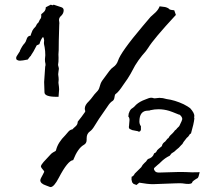

<svg xmlns="http://www.w3.org/2000/svg" viewBox="-20 -758 874 807"><path d="M192.4 28.3 189.9 27.8 173.3 21.5Q149.4 13.7 149.4 -0.5Q149.4 -5.9 160.2 -24.4Q163.6 -30.3 166 -36.1L164.6 -39.6Q151.9 -53.7 151.9 -59.1Q153.3 -65.9 163.1 -77.1L195.3 -111.8Q199.7 -116.2 213.9 -123.5L215.8 -127.9Q223.6 -159.2 254.4 -189.5Q260.7 -197.3 267.8 -205.1Q274.9 -212.9 284.7 -214.4Q286.1 -216.8 298.8 -228Q306.6 -235.4 306.6 -246.1Q307.1 -247.6 308.6 -249Q311.5 -252 323.2 -267.6Q336.4 -285.2 337.4 -287.4Q338.4 -289.6 338.4 -290.5L337.9 -293Q336.4 -297.4 336.4 -301.8Q336.4 -316.4 353.5 -332.5L362.3 -342.3Q379.9 -366.2 386.7 -372.1Q395.5 -380.4 398.4 -392.1Q402.3 -408.2 409.2 -418.5L439 -459Q447.3 -470.2 455.6 -475.6Q470.2 -485.4 476.1 -502.9Q487.3 -538.6 579.6 -647.9L612.8 -687L634.3 -706.5Q646.5 -718.8 650.9 -731.4L673.8 -728.5Q687.5 -725.1 692.9 -718.3Q695.8 -716.3 712.4 -714.8L719.2 -695.3Q626 -594.7 603 -557.1Q596.2 -545.4 577.1 -524.4Q561 -504.4 547.9 -482.9Q538.1 -464.8 528.6 -447.3Q519 -429.7 497.6 -400.4Q479 -372.1 467.3 -363.8Q462.9 -362.3 461.4 -350.3Q460 -338.4 453.6 -334Q442.9 -327.6 433.6 -313L417.5 -289.6Q394 -256.8 378.4 -230.5Q367.7 -212.4 358.4 -206.1Q344.2 -196.3 344.2 -177.2V-169.9Q344.2 -155.3 332 -148.9Q307.1 -134.8 287.6 -85Q265.1 -83.5 227.1 -10.7Q207 28.3 192.4 28.3ZM226.1 -351.1H218.3Q168 -351.1 167 -369.1L165.5 -413.1Q165.5 -420.4 169.9 -477.5L171.4 -484.4Q171.4 -489.7 170.9 -491.2Q168.9 -496.6 168.9 -508.8L170.4 -525.9Q170.4 -543.9 167.5 -560.1Q164.6 -572.8 164.6 -577.1Q164.6 -580.1 165 -582.5Q165.5 -585 165.5 -587.9Q165.5 -595.2 161.1 -603Q152.8 -595.7 145.5 -572.3L134.3 -567.4Q119.1 -537.1 111.8 -527.8L108.4 -521.5L107.4 -522L96.7 -507.8Q73.2 -502.9 63 -502.9Q55.7 -502.9 49.8 -507.3Q47.9 -510.7 47.9 -514.2Q47.9 -518.1 50.3 -522L64 -543.5L63.5 -544.4Q73.7 -566.4 83.5 -576.2Q88.4 -581.5 91.3 -591.8Q95.7 -607.9 108.4 -607.9Q109.9 -612.3 110.8 -615.7Q111.8 -619.1 116.2 -629.4Q122.1 -639.2 125.7 -642.1Q129.4 -645 131.6 -649.9Q133.8 -654.8 136.2 -658.7Q141.1 -660.6 144 -668.2Q147 -675.8 149.9 -678.7Q152.8 -681.6 153.3 -687.5V-698.2Q163.6 -706.5 166.5 -710Q172.4 -717.3 172.4 -727.5Q183.1 -732.4 193.4 -738.3L201.2 -735.8L205.6 -738.3Q222.2 -733.4 238.3 -727.5Q247.6 -724.1 247.6 -714.8Q247.6 -700.7 235.8 -690.4Q228 -683.6 228 -673.3Q228 -670.9 228.8 -667.7Q229.5 -664.6 229.5 -660.6L229 -654.3Q228 -640.6 227.1 -585.9Q227.1 -537.6 225.6 -528.8L226.1 -515.6Q226.1 -495.1 224.6 -490.2L224.1 -486.3Q224.1 -482.4 226.6 -474.6L227.5 -468.8L226.1 -459.5Q224.6 -449.7 224.6 -446.3Q224.6 -443.4 225.1 -440.9Q226.6 -431.6 226.6 -423.3Q226.6 -416.5 225.6 -410.2Q228.5 -389.6 228.5 -382.8ZM553.7 19.5 542 15.1Q539.6 13.7 538.1 11.2Q535.6 9.3 535.2 7.3L532.7 -3.4Q532.7 -12.2 533.2 -15.1Q541 -17.1 546.4 -28.3Q560.1 -42.5 573.7 -55.2Q577.1 -59.6 579.6 -64.9Q584.5 -70.8 587.6 -73.5Q590.8 -76.2 593.8 -79.1Q594.2 -80.1 597.7 -84.7Q601.1 -89.4 602.5 -89.8Q621.6 -95.2 627 -111.3Q627.9 -114.3 629.4 -114.3Q635.7 -115.7 640.6 -126.5Q642.1 -128.9 660.2 -143.6Q660.2 -145 661.1 -146.5Q663.1 -155.8 674.3 -163.1L684.1 -175.3Q688 -176.8 689 -179.2Q692.4 -187 705.6 -198.2Q711.9 -204.6 715.3 -210Q719.7 -211.9 725.1 -219.7Q728.5 -223.6 731 -225.3Q733.4 -227.1 735.4 -231.9Q746.1 -253.4 746.1 -257.3Q746.1 -266.1 736.3 -274.9Q734.9 -276.4 731.9 -276.4Q699.7 -289.6 691.4 -292Q668.9 -298.8 646 -298.8Q629.4 -298.8 612.3 -294.9Q609.9 -293.5 606.9 -293H602.1Q565.9 -293 565.9 -247.1Q565.9 -235.8 572.3 -227.5V-212.4Q569.8 -204.6 564 -204.6Q561.5 -204.6 559.6 -206.5L534.7 -211.4Q531.7 -213.9 524.9 -215.8Q521.5 -220.2 521.5 -224.1Q521.5 -226.6 522.2 -228Q522.9 -229.5 524.4 -254.4Q523.9 -264.2 519 -269Q520.5 -272.9 520.5 -276.9Q520.5 -280.8 522.5 -284.2Q526.9 -298.3 536.1 -303.2Q543.5 -307.6 552.2 -317.9Q567.4 -331.5 590.8 -339.8Q607.4 -347.2 615.2 -347.2Q621.1 -347.2 626 -345.2Q627.9 -344.7 630.4 -344.7Q646 -346.7 649.9 -346.7Q664.6 -346.7 679.7 -341.8Q714.4 -337.4 752 -319.8Q771.5 -309.6 779.3 -303.2Q796.9 -283.7 796.9 -270.5Q796.9 -268.1 795.9 -265.6Q796.9 -262.7 796.9 -259.8Q794.9 -238.8 782.7 -196.8Q776.9 -195.3 776.9 -191.9Q770 -181.2 765.1 -178.7Q749 -159.2 747.1 -153.3L741.2 -147.5Q731.4 -135.7 722.2 -129.4Q720.2 -128.4 716.6 -124.3Q712.9 -120.1 706.3 -116.7Q699.7 -113.3 696.8 -107.9L693.4 -103.5Q673.3 -94.2 655.3 -76.2Q651.4 -71.8 642.6 -64.9L629.4 -53.2Q627 -50.8 627 -47.9Q627 -44.4 631.6 -38.6Q636.2 -32.7 648.4 -32.7Q657.2 -32.7 681.6 -33.7Q714.4 -35.2 733.4 -35.2Q758.8 -35.2 787.6 -33.7L819.3 -34.2Q814.9 -12.7 810.5 -9.3Q806.6 -7.8 794.9 0.5Q788.6 5.4 788.1 7.3Q787.6 9.3 787.1 11.2Q781.2 15.1 772.9 15.1Q761.7 15.1 754.2 13.7Q746.6 12.2 734.4 12.2Q724.1 12.2 714.4 12.7Q634.8 16.1 623 16.1Q601.1 16.1 565.4 9.8Z"/></svg>

Font: Kurland
Style: Regular
Weight: 400
Designer: GGBot
Version: 0.22